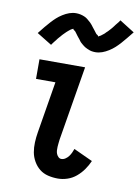

<svg xmlns="http://www.w3.org/2000/svg" viewBox="-86 -821 649 887"><g transform="rotate(10 238.0 -377.0)"><path d="M248 8Q224 8 201.5 2.5Q179 -3 162 -16.5Q145 -30 133.5 -50Q122 -70 118 -92Q114 -114 115 -138Q116 -162 120 -186L160 -428H69V-520H283L225 -171Q224 -162 223 -153.5Q222 -145 221.5 -136.5Q221 -128 221.5 -119.5Q222 -111 225 -103.5Q228 -96 234 -90Q240 -84 248 -84Q258 -84 267 -90Q276 -96 282 -104Q288 -112 292.5 -121.5Q297 -131 300 -140L389 -99Q380 -78 366 -58Q352 -38 333.5 -22.5Q315 -7 292.5 0.5Q270 8 248 8ZM110 -595 40 -638Q54 -656 66 -670.5Q78 -685 89 -697Q100 -709 111 -719Q122 -729 137 -738.5Q152 -748 167.5 -753.5Q183 -759 199 -759Q204 -759 209 -758.5Q214 -758 219 -757Q224 -756 228.5 -754.5Q233 -753 238 -751Q243 -749 247 -746.5Q251 -744 254.5 -741Q258 -738 262 -734.5Q266 -731 270 -727.5Q274 -724 276.5 -720.5Q279 -717 282 -713.5Q285 -710 287 -707Q289 -704 293 -699.5Q297 -695 300 -690.5Q303 -686 306 -682.5Q309 -679 313 -677Q317 -675 317 -671V-670Q317 -671 321.5 -673Q326 -675 329 -677Q332 -679 336 -682.5Q340 -686 342.5 -687.5Q345 -689 346.5 -691Q348 -693 350.5 -695.5Q353 -698 355.5 -700Q358 -702 360.5 -705Q363 -708 365.5 -710.5Q368 -713 370.5 -716Q373 -719 376 -722.5Q379 -726 381.5 -729.5Q384 -733 387 -737Q390 -741 393.5 -745Q397 -749 400 -753Q403 -757 406 -762L476 -718Q462 -701 450 -686Q438 -671 427 -659Q416 -647 405 -637Q394 -627 379 -617.5Q364 -608 348.5 -602.5Q333 -597 317 -597Q312 -597 307 -597.5Q302 -598 297 -599Q292 -600 287.5 -602Q283 -604 278 -606Q273 -608 269 -610.5Q265 -613 261.5 -615.5Q258 -618 254 -621.5Q250 -625 246 -628.5Q242 -632 239.5 -636Q237 -640 234 -643.5Q231 -647 229 -649.5Q227 -652 223 -657Q219 -662 216 -666.5Q213 -671 210 -674.5Q207 -678 203 -680Q199 -682 199 -686Q199 -686 194 -684Q190 -682 187 -680Q184 -678 180 -674.5Q176 -671 173.5 -669Q171 -667 169 -665Q167 -663 165 -661Q163 -659 160.5 -656.5Q158 -654 155.5 -651.5Q153 -649 150.5 -646Q148 -643 145.5 -640Q143 -637 140 -634Q137 -631 134.5 -627.5Q132 -624 129 -620Q126 -616 122.5 -612Q119 -608 116 -603.5Q113 -599 110 -595Z"/></g></svg>

Font: Iosevka Etoile Semibold
Style: Italic
Weight: 600
Italic angle: -9°
Designer: Belleve Invis
Foundry: Belleve Invis
Version: Version 22.1.2; ttfautohint (v1.8.4)